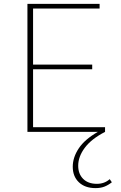

<svg xmlns="http://www.w3.org/2000/svg" viewBox="-20 -678 620 987"><path d="M555 259Q536 274 516.5 281.5Q497 289 471 289Q417 289 385.5 259Q354 229 354 179Q354 131 385 84.5Q416 38 483 0H121V-658H492V-634H150V-346H454V-322H150V-24H520V0Q450 36 416 81.5Q382 127 382 174Q382 216 407.5 241.5Q433 267 478 267Q517 267 544 243Z"/></svg>

Font: Ysabeau Extralight
Style: Regular
Weight: 200
Designer: Christian Thalmann (Catharsis Fonts)
Version: Version 0.003